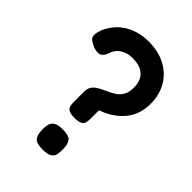

<svg xmlns="http://www.w3.org/2000/svg" viewBox="-210 -800 906 906"><g transform="rotate(45 243.0 -347.5)"><path d="M244 -202Q218 -202 206 -209Q194 -216 191.5 -228.5Q189 -241 189 -256V-321Q189 -345 200 -359Q211 -373 228.5 -382.5Q246 -392 265.5 -400.5Q285 -409 302.5 -420.5Q320 -432 331 -451Q342 -470 342 -501Q342 -547 316.5 -571.5Q291 -596 239 -596Q215 -596 196 -588.5Q177 -581 164.5 -568.5Q152 -556 146 -539Q140 -520 131.5 -510Q123 -500 110.5 -498Q98 -496 76 -503Q55 -512 45 -520Q35 -528 33.5 -540Q32 -552 38 -571Q41 -584 50 -601Q59 -618 74.5 -636.5Q90 -655 113.5 -670.5Q137 -686 168 -695.5Q199 -705 239 -705Q303 -705 351 -679.5Q399 -654 425.5 -608.5Q452 -563 452 -503Q452 -467 442 -438Q432 -409 414.5 -387Q397 -365 376 -349Q355 -333 334 -323Q313 -313 295 -308L301 -319V-252Q301 -238 298 -226.5Q295 -215 283 -208.5Q271 -202 244 -202ZM243 10Q202 10 189 -6Q176 -22 176 -58Q176 -73 179 -88.5Q182 -104 196 -114.5Q210 -125 244 -125Q286 -125 298.5 -109Q311 -93 311 -57Q311 -41 308.5 -25.5Q306 -10 291.5 0Q277 10 243 10Z"/></g></svg>

Font: Fredoka Medium
Style: Regular
Weight: 500
Designer: Ben Nathan
Foundry: Milena B. Brandão, Ben Nathan
Version: Version 2.001